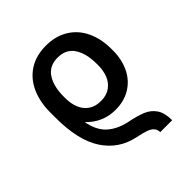

<svg xmlns="http://www.w3.org/2000/svg" viewBox="-208 -671 1031 1031"><g transform="rotate(-45 307.5 -155.5)"><path d="M305.7 155.3Q194.3 132.3 132.8 38.8Q71.3 -54.7 71.3 -227.5V-265.6Q71.3 -346.2 99.1 -407.7Q127 -469.2 180.4 -503.2Q233.9 -537.1 307.6 -537.1Q381.3 -537.1 435.1 -504.2Q488.8 -471.2 516.8 -411.9Q544.9 -352.5 544.9 -275.4V-263.7Q544.9 -196.3 519.3 -142.8Q493.7 -89.4 444.8 -58.8Q396 -28.3 329.1 -28.3Q233.4 -28.3 165.5 -99.1Q179.2 -25.9 220 11.7Q260.7 49.3 327.1 64.5Q389.6 77.1 425.8 92Q461.9 106.9 483.4 138.2Q504.9 169.4 504.9 225.6H414.1Q414.1 204.6 401.9 191.7Q389.6 178.7 367.7 171.1Q345.7 163.6 305.7 155.3ZM432.6 -263.7V-275.4Q432.6 -353 402.1 -400.1Q371.6 -447.3 307.6 -447.3Q244.1 -447.3 213.4 -400.6Q182.6 -354 182.6 -275.4V-263.7Q182.6 -223.1 195.8 -189.9Q209 -156.7 237.1 -137Q265.1 -117.2 307.6 -117.2Q349.6 -117.2 377.7 -137Q405.8 -156.7 419.2 -189.7Q432.6 -222.7 432.6 -263.7Z"/></g></svg>

Font: Pretendard JP Medium
Style: Regular
Weight: 500
Designer: Base glyphs from Inter by Rasmus Andersson; Hangeul glyphs from Noto Sans CJK(Source Han Sans) by Jang Soo-young and Kan
Foundry: Kil Hyung-jin
Version: Version 1.309